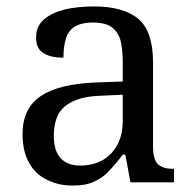

<svg xmlns="http://www.w3.org/2000/svg" viewBox="-20 -566 603 596"><path d="M205 10C176 10 149 4 126 -8C102 -19 83 -37 70 -61C57 -84 50 -114 50 -150C50 -203 69 -243 107 -268C144 -293 201 -307 278 -310L361 -313V-373C361 -397 359 -418 355 -437C351 -455 342 -469 329 -480C316 -491 295 -496 268 -496C243 -496 223 -491 210 -482C197 -473 188 -460 184 -444C179 -427 177 -408 177 -387C149 -387 128 -392 114 -402C99 -411 92 -427 92 -450C92 -473 100 -492 117 -506C133 -520 155 -530 182 -537C209 -543 239 -546 272 -546C333 -546 379 -533 410 -507C440 -481 455 -436 455 -373V-114C455 -95 457 -81 461 -71C465 -60 472 -53 481 -49C490 -44 502 -42 517 -42H520V0H385L369 -86H361C347 -67 333 -51 320 -37C307 -22 291 -11 274 -3C256 6 233 10 205 10ZM228 -52C255 -52 279 -58 299 -69C318 -80 334 -97 345 -118C356 -139 361 -163 361 -191V-272L297 -269C259 -268 229 -262 208 -252C186 -242 170 -228 161 -211C152 -193 147 -171 147 -145C147 -124 150 -107 156 -94C162 -80 171 -70 183 -63C195 -56 210 -52 228 -52Z"/></svg>

Font: NameLogos Serif
Style: Regular
Weight: 500
Version: Version 0.1